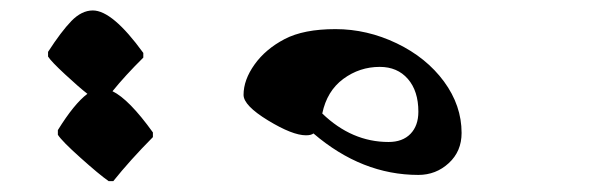

<svg xmlns="http://www.w3.org/2000/svg" viewBox="-406 -478 1133 362"><g transform="rotate(-90 160.0 -297.5)"><path d="M85.4 -286.6Q85.4 -312 113.5 -358.2Q141.6 -404.3 161.6 -404.3Q189.9 -404.3 219 -383.5Q248 -362.8 266.8 -326.9Q285.6 -291 285.6 -231Q285.6 -171.4 258.8 -115.5Q231.9 -59.6 186.8 -26.4Q141.6 6.8 89.8 6.8Q55.2 6.8 33 -17.3Q10.7 -41.5 10.7 -74.7Q10.7 -181.2 88.9 -272.5Q85.4 -276.9 85.4 -286.6ZM72.8 -130.9Q72.8 -104.5 88.1 -89.6Q103.5 -74.7 129.9 -74.7Q168.9 -74.7 191.7 -94.5Q214.4 -114.3 214.4 -147.5Q214.4 -185.5 191.7 -216.3Q168.9 -247.1 126.5 -255.9Q72.8 -200.2 72.8 -130.9ZM159.2 -674.3ZM155.8 249.5ZM-1 -649.9V-658.7Q11.7 -676.8 43.2 -711.9Q74.7 -747.1 86.4 -754.4H95.2Q145 -723.6 163.6 -698.7Q175.8 -714.4 200.2 -740.7Q224.6 -767.1 233.9 -772.9H242.7Q281.2 -748 301 -728.8Q320.8 -709.5 320.8 -688.5Q320.8 -651.4 240.7 -593.3H231.9Q198.2 -627.4 168.5 -651.4Q153.3 -620.1 90.8 -575.2H82Q38.6 -618.2 -1 -649.9ZM159.2 -674.3ZM159.2 -843.8ZM159.2 -571.3Z"/></g></svg>

Font: Noto Nastaliq Urdu
Style: Regular
Weight: 400
Designer: Monotype Design Team
Foundry: Monotype Imaging Inc.
Version: Version 1.02 uh